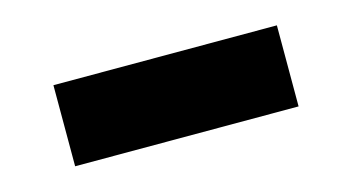

<svg xmlns="http://www.w3.org/2000/svg" viewBox="-34 -438 567 310"><g transform="rotate(-15 250.0 -283.0)"><path d="M63.5 -215.5V-351H437V-215.5Z"/></g></svg>

Font: Encode Sans Semi Expanded
Style: Bold
Weight: 700
Width: 6
Designer: Multiple Designers
Foundry: Impallari Type
Version: Version 2.000